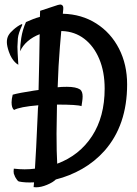

<svg xmlns="http://www.w3.org/2000/svg" viewBox="-20 -715 597 834"><path d="M61.5 73.2Q54.7 69.3 48.8 58.6Q44.9 52.7 43.9 48.8Q43 46.9 40 39.1Q39.1 36.1 39.1 29.3Q39.1 21.5 40 17.6Q65.4 20.5 86.9 20.5Q110.4 20.5 131.8 17.6Q136.7 -53.7 143.6 -214.8Q144.5 -221.7 144.5 -236.3Q144.5 -244.1 146.5 -257.8Q65.4 -251 41 -237.3Q30.3 -246.1 30.3 -270.5Q30.3 -284.2 35.2 -303.7Q62.5 -311.5 127 -321.3L147.5 -324.2L150.4 -452.1L152.3 -566.4Q122.1 -554.7 100.1 -535.6Q78.1 -516.6 67.4 -492.2Q67.4 -518.6 72.3 -549.8Q78.1 -586.9 92.8 -619.1Q127 -634.8 153.3 -641.6L154.3 -668L231.4 -693.4Q236.3 -694.3 241.2 -695.3Q248 -695.3 252 -690.4Q255.9 -685.5 254.9 -675.8Q254.9 -670.9 252.9 -655.3Q335 -653.3 398.4 -612.8Q461.9 -572.3 497.1 -503.4Q532.2 -434.6 532.2 -348.6Q532.2 -170.9 433.6 -59.6Q391.6 -12.7 336.9 18.6Q282.2 49.8 222.7 64.5Q210 77.1 184.1 87.9Q158.2 98.6 136.7 98.6Q129.9 98.6 126 97.7L127.9 77.1Q87.9 79.1 61.5 73.2ZM31.2 -462.9Q24.4 -473.6 18.6 -490.2Q9.8 -515.6 9.8 -532.2Q9.8 -548.8 16.6 -561Q23.4 -573.2 38.1 -585.9Q55.7 -601.6 72.3 -609.4Q78.1 -612.3 76.2 -605.5Q59.6 -570.3 57.6 -547.9Q55.7 -522.5 55.7 -511.7Q55.7 -496.1 59.6 -433.6Q43.9 -442.4 31.2 -462.9ZM434.6 -330.1Q434.6 -403.3 411.1 -459Q387.7 -514.6 346.2 -546.4Q304.7 -578.1 250 -580.1H246.1Q240.2 -519.5 234.4 -427.7L232.4 -381.8L230.5 -335.9Q245.1 -337.9 270.5 -337.9Q310.5 -337.9 328.1 -326.2Q338.9 -317.4 338.9 -295.9Q338.9 -286.1 336.9 -273.4Q335 -260.7 334 -253.9Q317.4 -260.7 227.5 -260.7Q225.6 -170.9 225.6 -134.8Q225.6 -52.7 228.5 -3.9Q325.2 -40 379.9 -124Q434.6 -208 434.6 -330.1Z"/></svg>

Font: BKP Parklife Display
Style: Regular
Weight: 400
Designer: Font Diner, Inc.; LA MECHKY PLUS GmbH
Foundry: Font Diner, Inc.; LA MECHKY PLUS GmbH
Version: Version 1.007